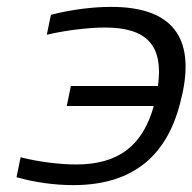

<svg xmlns="http://www.w3.org/2000/svg" viewBox="-20 -529 559 558"><path d="M507 -244 510 -256C545 -418 483 -509 303 -509C249 -509 186 -501 128 -486L116 -428C170 -441 239 -449 285 -449C410 -449 455 -394 439 -279H186L174 -221H427C395 -107 326 -51 201 -51C154 -51 89 -59 40 -72L28 -14C80 1 139 9 193 9C369 9 470 -79 507 -244Z"/></svg>

Font: LT Wave Light
Style: Italic
Weight: 300
Designer: Daniel Lyons
Version: Version 2.5 (Glyphs App)